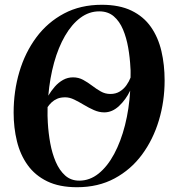

<svg xmlns="http://www.w3.org/2000/svg" viewBox="-20 -772 713 803"><path d="M302 11Q228 11 177.2 -13.8Q126.5 -38.5 95.5 -81.8Q64.5 -125 50.8 -181.5Q37 -238 37 -301Q37 -390.5 61 -471.5Q85 -552.5 132 -615.8Q179 -679 247.8 -715.5Q316.5 -752 405.5 -752Q479.5 -752 530 -727.5Q580.5 -703 611 -659.5Q641.5 -616 655 -558.5Q668.5 -501 668.5 -435.5Q668.5 -348.5 644.5 -268.5Q620.5 -188.5 574 -125.5Q527.5 -62.5 459.2 -25.8Q391 11 302 11ZM311.5 -16.5Q355.5 -16.5 392.5 -46.2Q429.5 -76 457.5 -128.2Q485.5 -180.5 502.8 -248.5Q520 -316.5 524.5 -393Q506.5 -355.5 478 -328.8Q449.5 -302 416 -302Q394.5 -302 373 -311.5Q351.5 -321 330.8 -333.5Q310 -346 290.5 -355.5Q271 -365 253 -365Q233 -365 219.2 -359Q205.5 -353 195.8 -343.8Q186 -334.5 179 -324Q178.5 -302.5 178.8 -287.8Q179 -273 180 -258.5Q182.5 -215.5 190.2 -173Q198 -130.5 213.2 -95Q228.5 -59.5 252.5 -38Q276.5 -16.5 311.5 -16.5ZM441.5 -379Q464.5 -379 481.2 -389.5Q498 -400 509 -415.8Q520 -431.5 526 -447.5Q526 -458 526.2 -468Q526.5 -478 525.5 -488Q523.5 -530.5 516.2 -572.2Q509 -614 494.5 -648.5Q480 -683 455.8 -703.8Q431.5 -724.5 395 -724.5Q352.5 -724.5 316.2 -697.5Q280 -670.5 252 -622.2Q224 -574 206.2 -510Q188.5 -446 182 -372Q194 -392 209.2 -409.5Q224.5 -427 243.8 -437.8Q263 -448.5 285.5 -448.5Q308.5 -448.5 327.8 -438Q347 -427.5 365 -413.8Q383 -400 401.5 -389.5Q420 -379 441.5 -379Z"/></svg>

Font: Merriweather 144pt SemiBold
Style: Italic
Weight: 600
Italic angle: -7.8°
Version: Version 2.101